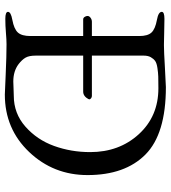

<svg xmlns="http://www.w3.org/2000/svg" viewBox="24 -723 706 794"><g transform="rotate(90 377.0 -326.0)"><path d="M371 7Q368 7 289 3.5Q210 0 163 0Q145 0 115.5 2.5Q86 5 58 5Q29 5 29 -6Q29 -18 62 -24Q100 -31 114.5 -47Q129 -63 129 -99V-317H60Q54 -317 50 -323Q46 -329 46 -335Q46 -342 53.5 -347.5Q61 -353 70 -353H129V-549Q129 -584 114.5 -599.5Q100 -615 62 -622Q29 -628 29 -642Q29 -653 58 -653Q87 -653 115 -652Q143 -651 162 -651H169Q192 -651 260 -655Q328 -659 340 -659Q534 -659 619 -574.5Q704 -490 704 -335Q704 -194 608.5 -93.5Q513 7 371 7ZM609 -346Q609 -466 535 -547Q461 -628 345 -628Q313 -628 297 -627.5Q281 -627 261 -624Q241 -621 232 -614.5Q223 -608 216.5 -596.5Q210 -585 210 -567V-353H377Q382 -353 386.5 -349.5Q391 -346 391 -342L390 -341Q390 -340 390 -339Q378 -317 359 -317H210V-121Q210 -93 218.5 -78.5Q227 -64 245 -50Q274 -28 317 -28Q326 -28 345.5 -29Q365 -30 376 -30Q449 -30 503.5 -78Q558 -126 583.5 -196.5Q609 -267 609 -346Z"/></g></svg>

Font: EB Garamond SC 12
Style: Regular
Weight: 400
Version: Version 0.016 ; ttfautohint (v0.97) -l 8 -r 50 -G 200 -x 0 -